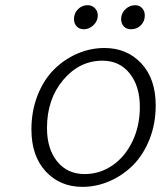

<svg xmlns="http://www.w3.org/2000/svg" viewBox="-20 -707 640 740"><path d="M303.2 -594.2Q286.1 -594.2 275.6 -605.2Q265.1 -616.2 265.1 -633.8Q265.1 -655.8 280.5 -671.4Q295.9 -687 317.9 -687Q334.5 -687 345.7 -675.5Q356.9 -664.1 356.9 -647Q356.9 -626 340.3 -610.1Q323.7 -594.2 303.2 -594.2ZM484.9 -594.2Q467.8 -594.2 457.3 -605.2Q446.8 -616.2 446.8 -633.8Q446.8 -655.3 463.1 -671.1Q479.5 -687 501 -687Q517.1 -687 527.6 -675.8Q538.1 -664.6 538.1 -647Q538.1 -625 522.9 -609.6Q507.8 -594.2 484.9 -594.2ZM297.9 13.2Q211.4 13.2 156.2 -46.4Q101.1 -106 101.1 -208Q101.1 -279.3 124.8 -339.4Q148.4 -399.4 187.7 -438.7Q227.1 -478 277.6 -500Q328.1 -522 382.8 -522Q469.2 -522 524.7 -462.6Q580.1 -403.3 580.1 -300.8Q580.1 -230 556.2 -169.9Q532.2 -109.9 492.7 -70.3Q453.1 -30.8 402.3 -8.8Q351.6 13.2 297.9 13.2ZM306.2 -36.1Q364.3 -36.1 412.8 -69.1Q461.4 -102.1 490.2 -161.6Q519 -221.2 519 -294.9Q519 -374.5 480 -423.8Q440.9 -473.1 375 -473.1Q286.1 -473.1 223.6 -398.9Q161.1 -324.7 161.1 -213.9Q161.1 -133.3 200.4 -84.7Q239.7 -36.1 306.2 -36.1Z"/></svg>

Font: Office Code Pro Light Italic
Style: Regular
Weight: 300
Italic angle: -9°
Designer: Nathan Rutzky & Paul D. Hunt
Foundry: Adobe Systems Incorporated
Version: Version 1.004;PS 001.004;hotconv 1.0.70;makeotf.lib2.5.58329